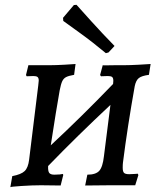

<svg xmlns="http://www.w3.org/2000/svg" viewBox="-20 -770 653 798"><path d="M491 -94Q490 -86 490 -73Q490 -57 495.5 -51.5Q501 -46 517 -46Q529 -46 539.5 -47Q550 -48 553 -48L555 -42L542 0H438L334 1L343 -44Q378 -44 392.5 -60Q407 -76 412 -121L439 -334Q301 -205 180 -80Q179 -59 184.5 -51.5Q190 -44 206 -44Q219 -44 228.5 -45Q238 -46 241 -47L243 -43L232 1L150 0Q114 0 69 3Q24 6 23 8L31 -38Q68 -45 82.5 -59Q97 -73 101 -106L139 -415Q141 -431 141 -435Q141 -446 136 -450Q131 -454 119 -454L91 -453L88 -458L98 -499H188Q212 -499 247.5 -501Q283 -503 294 -504L288 -459Q265 -455 254.5 -449.5Q244 -444 238.5 -432Q233 -420 228 -394Q214 -316 191 -166Q318 -284 450 -421Q451 -426 451 -434Q451 -446 446 -450Q441 -454 428 -454L400 -453L396 -458L407 -499Q407 -498 426 -498.5Q445 -499 460 -499H496Q520 -499 557 -501Q594 -503 606 -504L599 -459Q569 -455 557 -445.5Q545 -436 540 -412Q510 -244 491 -94ZM287 -749 298 -750Q312 -734 360 -681Q408 -628 456 -579L431 -552L420 -549Q365 -595 311.5 -633.5Q258 -672 243 -683L242 -696Z"/></svg>

Font: Alegreya SC Medium
Style: Italic
Weight: 500
Italic angle: -7°
Designer: Juan Pablo del Peral
Foundry: Huerta Tipografica
Version: Version 2.007; ttfautohint (v1.6)